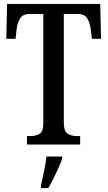

<svg xmlns="http://www.w3.org/2000/svg" viewBox="-20 -734 546 975"><path d="M117 0V-43H134Q162 -43 181 -54.5Q200 -66 200 -110V-663H130Q95 -663 81 -639Q67 -615 64 -582L59 -537H12L16 -714H489L493 -537H447L441 -582Q438 -615 424 -639Q410 -663 375 -663H304V-114Q304 -68 323 -55.5Q342 -43 370 -43H387V0ZM188 208Q195 175 203.5 136Q212 97 216 61H296V71Q289 92 277 119Q265 146 251.5 173Q238 200 225 221H188Z"/></svg>

Font: Noto Serif Myanmar ExtraCondensed Medium
Style: Regular
Weight: 500
Width: 2
Designer: Ben Mitchell and the Monotype Design Team
Foundry: Monotype Imaging Inc.
Version: Version 2.106; ttfautohint (v1.8.4.7-5d5b)